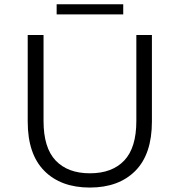

<svg xmlns="http://www.w3.org/2000/svg" viewBox="-20 -862 832 889"><path d="M395.9 6.4Q261.8 6.4 185.1 -71Q108.3 -148.4 108.3 -299.2V-700H181.6V-301.9Q181.6 -177.8 237.7 -118.7Q293.9 -59.6 396.4 -59.6Q499 -59.6 555.2 -118.7Q611.3 -177.8 611.3 -301.9V-700H683.4V-299.2Q683.4 -148.4 606.7 -71Q529.9 6.4 395.9 6.4ZM242.3 -795.2V-842.4H550.6V-795.2Z"/></svg>

Font: Montserrat Thin
Style: Regular
Weight: 100
Designer: Julieta Ulanovsky
Foundry: Julieta Ulanovsky
Version: Version 9.000